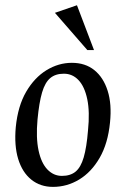

<svg xmlns="http://www.w3.org/2000/svg" viewBox="-20 -701 478 732"><path d="M182 11.5Q133.6 11.5 99.2 -16.3Q64.9 -44 49.3 -95Q33.8 -146 40.1 -216.1Q48.1 -296.9 79.8 -351.2Q111.5 -405.4 157.4 -433.5Q203.3 -461.5 254 -461.5Q305 -461.5 339.6 -433.7Q374.2 -406 390.4 -355Q406.7 -304 399.4 -233.9Q391.5 -153.9 359.9 -99.2Q328.3 -44.6 281.8 -16.5Q235.3 11.5 182 11.5ZM216 -30.4Q248.5 -30.4 268.3 -46.8Q288.1 -63.2 299.2 -101.2Q310.3 -139.2 315.5 -203.6Q322.8 -274.4 312.7 -322.7Q302.6 -371 279.4 -395.5Q256.3 -420 223.5 -420Q191.5 -420 171.7 -403.4Q151.8 -386.9 140.5 -348.8Q129.2 -310.6 123 -245Q116.7 -175.4 127 -127.3Q137.3 -79.2 160.8 -54.8Q184.4 -30.4 216 -30.4ZM313 -510.1 189.4 -652.1 273.4 -681 338.4 -510.1Z"/></svg>

Font: Ancizar Serif Light
Style: Italic
Weight: 300
Italic angle: -4°
Designer: Cesar Puertas, Viviana Monsalve, Julian Moncada, Julian Prieto, Jose Castro, Felipe Aragon, Mariel Hernandez, Sara Alarc
Version: Version 8.100